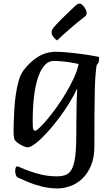

<svg xmlns="http://www.w3.org/2000/svg" viewBox="-20 -815 617 1079"><path d="M304.3 244Q259.6 244 217.6 233.8Q175.5 223.6 140.3 209Q105.1 194.3 81 183Q72.3 179.1 68.9 167.6Q65.4 156 65.4 147.1Q65.4 134 68.5 126.8Q71.6 119.7 76.5 119.7Q80.7 119.7 99.6 128.3Q118.4 136.9 149 147.8Q179.7 158.8 218.1 167.4Q256.6 176 299 176Q327.8 176 348.7 168.2Q369.6 160.3 382.9 136.6Q396.1 112.9 402.3 67.2Q408.5 21.6 408.8 -53.6Q409.1 -88.5 409.3 -136.5Q409.5 -184.5 410.5 -233.3Q411.6 -282 413.8 -318.5Q397.9 -282.7 370.8 -238.2Q343.6 -193.7 310.3 -149.5Q277.1 -105.4 243.2 -68.6Q209.4 -31.9 180.8 -9.5Q152.2 13 134.1 13Q129.2 13 118 8.9Q106.8 4.8 94.3 -2.4Q81.8 -9.6 72.1 -18.1Q62.3 -26.5 60 -35.1Q56.3 -47.8 56.3 -78.1Q56.3 -96.8 57.3 -130.4Q58.3 -163.9 60.8 -204.7Q63.3 -245.5 69.3 -286.4Q75.3 -327.3 85.3 -361.7Q95.3 -396 110.3 -417Q147 -466.7 192.7 -495.3Q238.3 -524 296.4 -524Q315.5 -524 351.8 -521Q388 -517.9 435 -511.9Q482.1 -505.9 532.1 -496Q534 -495.7 535.5 -494.4Q537 -493.1 537 -487.5Q537 -472.4 532.6 -462Q528.1 -451.7 523.8 -451.7Q519.4 -427.1 516.6 -390.6Q513.7 -354.1 512.6 -300.3Q511.4 -246.5 510.9 -171Q510.4 -95.5 510.4 7.6Q510.4 71 491.3 116Q472.3 161.1 441.8 189.6Q411.4 218.1 374.3 231Q337.3 244 304.3 244ZM178.1 -80.6Q184.9 -80.6 203.3 -98.2Q221.8 -115.8 247 -145.9Q272.3 -175.9 299.6 -214.2Q326.9 -252.5 352 -294.7Q377.1 -336.9 396 -378.5Q414.9 -420.1 421.8 -455.7Q375 -465.5 340.6 -469.1Q306.2 -472.7 282.1 -472.7Q226.6 -472.7 195.1 -383.3Q163.7 -294 163.7 -131Q163.7 -97.2 166.9 -88.9Q170.1 -80.6 178.1 -80.6ZM301 -587.9Q289.5 -594.2 279.7 -607.5Q269.9 -620.8 269.9 -631.7Q269.9 -637.9 271.6 -643.3Q273.3 -648.7 276.8 -654.5Q280.5 -660.2 292.1 -672.9Q303.6 -685.7 319.3 -701.5Q335 -717.3 351.1 -732.7Q367.3 -748.1 380.3 -760.6Q393.4 -773.1 399.3 -778.7Q409.5 -788.6 415.9 -791.8Q422.3 -794.9 427.4 -794.9Q435 -794.9 444.3 -785.9Q453.7 -776.8 460.4 -764.1Q467.1 -751.4 467.1 -741.7Q467.1 -737.1 465.4 -732.2Q463.6 -727.4 457.6 -722.6Q439.9 -709.5 414.8 -688.8Q389.7 -668 365.2 -646.4Q340.8 -624.7 323 -608.6Q305.2 -592.5 301 -587.9Z"/></svg>

Font: Briem Hand Thin
Style: Regular
Weight: 100
Designer: Gunnlaugur SE Briem, Eben Sorkin
Foundry: Sorkin Type Co.
Version: Version 1.003